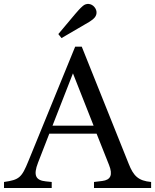

<svg xmlns="http://www.w3.org/2000/svg" viewBox="-32 -938 774 958"><path d="M275 -748 388 -814C406 -824 420 -832 434 -844C453 -860 455 -884 439 -903C424 -921 399 -924 381 -908C367 -896 356 -883 343 -868L259 -768ZM-12 0H226V-30L197 -33C146 -38 133 -63 158 -127L214 -271H450L512 -115C532 -65 520 -40 478 -35L437 -30V0H722V-30C658 -36 634 -60 610 -121L376 -705H343L110 -135C76 -51 64 -41 -12 -30ZM230 -311 332 -572 435 -311Z"/></svg>

Font: Hedvig Letters Serif 24pt
Style: Regular
Weight: 400
Designer: Alexander Örn & Tor Weibull
Foundry: Kanon Foundry
Version: Version 1.000